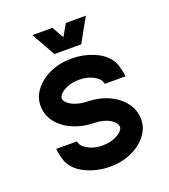

<svg xmlns="http://www.w3.org/2000/svg" viewBox="-119 -708 706 800"><g transform="rotate(-20 234.5 -308.0)"><path d="M359.9 -246.1Q421.9 -201.7 421.9 -136.7Q421.9 -97.7 396.5 -65.4Q371.1 -33.2 328.6 -14.2Q286.1 4.9 234.4 4.9Q176.3 4.9 126.5 -18.8Q76.7 -42.5 59.1 -85.9Q57.6 -90.3 55.4 -98.6Q53.2 -106.9 51.3 -115.7Q49.3 -124.5 48.3 -130.9Q47.9 -132.8 47.4 -139.2Q47.4 -140.1 46.9 -140.6V-141.6H138.7L143.1 -128.4Q150.9 -113.3 175.8 -101.1Q200.7 -88.9 234.4 -88.9Q261.7 -88.9 282.7 -96.7Q303.7 -104.5 315.9 -115.7Q328.1 -127 328.1 -136.7Q328.1 -155.8 302.2 -171.6Q276.4 -187.5 235.4 -189Q165 -189.9 111.3 -223.1Q46.9 -266.6 46.9 -332Q46.9 -371.1 72.3 -403.3Q97.7 -435.5 140.1 -454.6Q182.6 -473.6 234.4 -473.6Q292.5 -473.6 342.3 -450Q392.1 -426.3 409.7 -382.8Q411.1 -378.4 413.3 -370.1Q415.5 -361.8 417.5 -353Q419.4 -344.2 420.9 -338.4Q420.9 -335.9 421.4 -329.6Q421.4 -328.6 421.9 -328.1V-327.1H330.1L325.7 -340.3Q317.9 -355.5 293 -367.7Q268.1 -379.9 234.4 -379.9Q207 -379.9 186 -372.1Q165 -364.3 152.8 -353Q140.6 -341.8 140.6 -332Q140.6 -314.5 167.5 -299.3Q194.3 -284.2 235.8 -282.7Q306.6 -281.7 359.9 -246.1ZM175.3 -515.6 115.7 -621.1H204.6L234.4 -568.8L264.2 -621.1H353L293.9 -515.6Z"/></g></svg>

Font: Lambda
Style: Regular
Weight: 400
Designer: GGBotNet
Version: 0.22